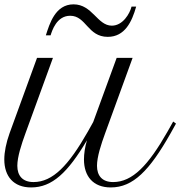

<svg xmlns="http://www.w3.org/2000/svg" viewBox="-63 -841 819 871"><path d="M-19.5 -236.8C-35.2 -192.9 -43.5 -151.4 -43.5 -117.7C-43.5 -41 -1.5 9.3 78.1 9.3C173.8 9.3 244.6 -58.1 331.5 -204.6C322.3 -173.3 317.9 -143.1 317.9 -117.7C317.9 -41 359.9 9.3 439.5 9.3C541 9.3 615.2 -67.4 710.4 -235.4L735.4 -280.3L722.7 -289.6L697.3 -244.6C609.9 -90.8 538.1 -15.1 450.2 -15.1C400.4 -15.1 377 -43.9 377 -88.9C377 -129.4 395.5 -186 414.1 -236.8L538.6 -578.6H466.3L359.9 -287.6L335.9 -244.6C248.5 -90.8 176.8 -15.1 88.9 -15.1C39.6 -15.1 15.6 -43.9 15.6 -88.9C15.6 -129.4 34.2 -186 52.7 -236.8L177.2 -578.6H105ZM270.5 -821.3C187.5 -821.3 161.6 -732.4 145 -680.7H166.5C172.9 -700.7 193.4 -769.5 255.4 -769.5C328.1 -769.5 334.5 -673.8 425.8 -673.8C503.4 -673.8 535.6 -742.7 554.7 -811H533.7C525.9 -779.3 494.1 -724.6 444.3 -724.6C378.4 -724.6 356.4 -821.3 270.5 -821.3Z"/></svg>

Font: Petit Formal Script
Style: Regular
Weight: 400
Designer: Pablo Impallari, Brenda Gallo, Rodrigo Fuenzalida
Foundry: Pablo Impallari, Brenda Gallo, Rodrigo Fuenzalida
Version: Version 1.001